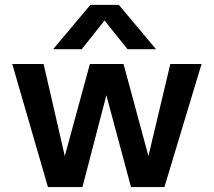

<svg xmlns="http://www.w3.org/2000/svg" viewBox="-20 -760 869 780"><path d="M347.2 -740.2H462.9L613.8 -560.1H498L404.8 -676.8L312 -560.1H195.8ZM29.8 -500H157.2L243.2 -126L345.2 -500H481.9L583 -126L671.9 -500H798.8L647.9 0H512.2L412.1 -373L314.9 0H174.8Z"/></svg>

Font: Overused Grotesk SemiBold
Style: Regular
Weight: 600
Version: Version 0.002